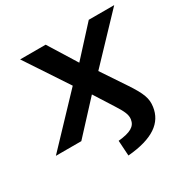

<svg xmlns="http://www.w3.org/2000/svg" viewBox="-182 -685 999 1021"><g transform="rotate(-30 317.5 -174.0)"><path d="M318.4 191.4C474.1 178.2 548.3 123 561 33.2C568.4 -16.6 553.7 -53.2 503.4 -129.4L404.3 -277.8L652.8 -539.1H496.6L338.9 -366.7L231.9 -539.1H75.2L247.6 -278.3L-16.6 0H139.6L312.5 -187L384.8 -73.2C419.4 -19.5 429.7 4.9 425.8 31.7C419.9 71.8 387.2 90.3 312.5 97.7Z"/></g></svg>

Font: Winston SemiBold
Style: Italic
Weight: 600
Italic angle: -8.13011°
Designer: Vernon Adams, Kim Jin-seong, David Berlow, Cristiano Sobral
Foundry: The Winston Project Authors
Version: Version 3.004